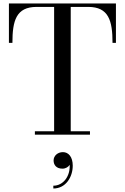

<svg xmlns="http://www.w3.org/2000/svg" viewBox="-20 -770 714 1098"><path d="M179.5 -19.5V0H494.5V-19.5H384.5V-730.5H484.5C601.5 -730.5 623.5 -652 623.5 -525H643V-750H31V-525H51C51 -652 72.5 -730.5 189.5 -730.5H289.5V-19.5ZM286.5 147.5C286.5 173.5 302.5 194.5 337 194.5C356.5 194.5 371.5 184 378.5 172.5C382 237 342.5 292 285 292V308C357 308 396 241.5 396 177.5C396 127 371.5 100 340 100C309.5 100 286.5 121 286.5 147.5Z"/></svg>

Font: Bodoni* 11
Style: Regular
Weight: 400
Version: Version 2.3